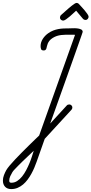

<svg xmlns="http://www.w3.org/2000/svg" viewBox="-223 -920 627 1316"><path d="M252 -204.1Q260.3 -204.1 266.6 -198Q272.9 -191.9 272.9 -183.6Q272.9 -174.3 267.1 -168L83.5 31.7L27.8 189.5Q21 208.5 12.2 229.5Q3.4 250.5 -8.1 271.2Q-19.5 292 -33.7 311Q-47.9 330.1 -64.9 344.5Q-82 358.9 -102.3 367.4Q-122.6 376 -146 376Q-173.3 376 -188.2 359.9Q-203.1 343.8 -203.1 317.9Q-203.1 299.3 -196 280.8Q-189 262.2 -180.2 246.6Q-173.3 234.4 -157 214.8Q-140.6 195.3 -119.1 172.4Q-97.7 149.4 -73.2 125Q-48.8 100.6 -26.1 78.1Q-3.4 55.7 15.6 37.4Q34.7 19 45.4 8.8L291.5 -681.6L258.3 -682.1Q242.2 -682.1 226.8 -681.9Q211.4 -681.6 196.5 -679.9Q181.6 -678.2 167.2 -673.6Q152.8 -668.9 138.7 -660.2Q124 -650.9 116.2 -641.1Q108.4 -631.3 104.5 -621.8Q100.6 -612.3 98.9 -603.8Q97.2 -595.2 95.2 -588.6Q93.3 -582 89.1 -578.1Q85 -574.2 76.7 -574.2Q62 -574.2 58.6 -583.3Q55.2 -592.3 55.2 -604Q55.2 -617.7 59.3 -630.4Q63.5 -643.1 70.8 -654.3Q78.1 -665.5 87.6 -675.3Q97.2 -685.1 107.9 -692.4Q124.5 -704.1 141.6 -710.7Q158.7 -717.3 176.5 -720.7Q194.3 -724.1 212.9 -724.9Q231.4 -725.6 251 -725.6Q258.8 -725.6 274.2 -726.3Q289.6 -727.1 304.9 -725.6Q320.3 -724.1 332 -718.8Q343.8 -713.4 343.8 -701.2Q343.8 -700.2 337.9 -683.3Q332 -666.5 322 -637.9Q312 -609.4 298.6 -571.5Q285.2 -533.7 270 -490.7Q254.9 -447.8 238.5 -402.1Q222.2 -356.4 206.5 -312.5Q190.9 -268.6 176.5 -228.3Q162.1 -188 150.6 -155.8Q139.2 -123.5 131.3 -101.8Q123.5 -80.1 121.1 -73.2L234.9 -197.3Q241.2 -204.1 252 -204.1ZM8.3 113.3Q2.4 118.7 -9.5 130.1Q-21.5 141.6 -36.6 155.8Q-51.8 169.9 -68.1 185.8Q-84.5 201.7 -98.6 216.1Q-112.8 230.5 -123.5 241.9Q-134.3 253.4 -137.7 259.3Q-145.5 272 -152.6 287.4Q-159.7 302.7 -159.7 318.4Q-159.7 327.1 -155.8 329.8Q-151.9 332.5 -144.5 332.5Q-123.5 332.5 -105.2 320.6Q-86.9 308.6 -71.5 289.6Q-56.2 270.5 -43.5 246.3Q-30.8 222.2 -20.8 197.8Q-10.7 173.3 -3.7 151.1Q3.4 128.9 8.3 113.3ZM301.3 -899.9Q311.5 -899.9 318.8 -891.6Q323.2 -886.2 334.2 -874.8Q345.2 -863.3 356.2 -850.1Q367.2 -836.9 375.7 -824.7Q384.3 -812.5 384.3 -805.2Q384.3 -797.4 378.4 -790.3Q372.6 -783.2 364.3 -783.2Q358.9 -783.2 354 -785.2Q349.1 -787.1 345.7 -791L298.8 -846.7Q293 -841.8 281.2 -830.6Q269.5 -819.3 256.1 -807.9Q242.7 -796.4 230 -787.6Q217.3 -778.8 210 -778.8Q201.7 -778.8 194.8 -784.7Q188 -790.5 188 -798.8Q188 -804.2 189.9 -809.1Q191.9 -814 195.8 -817.4Q199.7 -820.8 208 -828.1Q216.3 -835.4 226.6 -844.7Q236.8 -854 248.3 -863.8Q259.8 -873.5 270 -881.6Q280.3 -889.6 288.6 -894.8Q296.9 -899.9 301.3 -899.9Z"/></svg>

Font: Helvetia Verbundene
Style: Regular
Weight: 400
Designer: Peter Wiegel, original typeface by Carl Albert Fahrenwaldt 1901
Foundry: Peter Wiegel
Version: Version 2.000